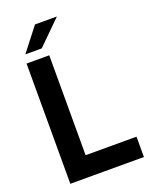

<svg xmlns="http://www.w3.org/2000/svg" viewBox="-174 -1055 894 1145"><g transform="rotate(-20 273.0 -482.5)"><path d="M535 0H68V-763H212V-129H535ZM184 -817H80L195 -965H334Z"/></g></svg>

Font: Open Sauce Sans
Style: Bold
Weight: 700
Designer: Alfredo Marco Pradil
Foundry: Creative Sauce Fz LLC
Version: Version 1.477